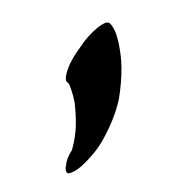

<svg xmlns="http://www.w3.org/2000/svg" viewBox="-57 -146 319 329"><g transform="rotate(-20 102.5 18.5)"><path d="M150 -89C136 -84 123 -77 111 -68C99 -60 87 -51 78 -40C77 -39 68 -28 68 -22C68 -21 68 -20 69 -19C70 -17 71 -15 71 -13V-5C71 3 70 11 69 18C66 31 62 44 57 57C52 69 46 80 39 90L37 93C29 99 22 106 18 115C16 117 15 121 15 124C15 127 16 129 20 129H24C32 129 42 125 49 122C64 115 78 107 90 97C110 80 128 61 142 39C151 23 159 6 165 -11C170 -25 173 -40 175 -54C175 -58 176 -63 176 -68C176 -75 175 -83 172 -89C171 -91 168 -92 165 -92C159 -92 153 -90 150 -89Z"/></g></svg>

Font: Petaluma Script
Style: Regular
Weight: 400
Designer: Daniel Spreadbury
Foundry: Steinberg Media Technologies GmbH
Version: Version 1.10